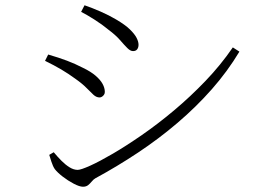

<svg xmlns="http://www.w3.org/2000/svg" viewBox="-20 -724 1040 729"><path d="M288 -679 301 -704Q330 -694 362 -680Q394 -666 421 -650Q455 -630 473 -612.5Q491 -595 498.5 -580.5Q506 -566 506 -554Q506 -544 501 -537Q496 -530 485 -530Q475 -530 463.5 -541.5Q452 -553 435.5 -572Q419 -591 392 -611Q368 -631 338 -650Q308 -669 288 -679ZM864 -544 889 -528Q844 -453 784.5 -385.5Q725 -318 654 -257.5Q583 -197 504 -144.5Q425 -92 342 -47Q335 -43 328.5 -35Q322 -27 314.5 -21Q307 -15 295 -15Q282 -15 260 -26.5Q238 -38 218 -53.5Q198 -69 188 -82Q181 -92 175 -110.5Q169 -129 167 -136L184 -146Q199 -128 214 -113Q229 -98 244.5 -88.5Q260 -79 275 -79Q287 -79 322.5 -95Q358 -111 408.5 -140.5Q459 -170 519 -211.5Q579 -253 641 -305Q703 -357 760.5 -417Q818 -477 864 -544ZM151 -493 163 -517Q204 -505 234.5 -493.5Q265 -482 296 -466Q325 -452 343 -436.5Q361 -421 369.5 -405.5Q378 -390 378 -375Q378 -369 375 -364.5Q372 -360 367.5 -357Q363 -354 358 -354Q346 -354 335 -364Q324 -374 308.5 -390Q293 -406 266 -425Q240 -444 213 -460Q186 -476 151 -493Z"/></svg>

Font: Noto Serif SC
Style: Regular
Weight: 200
Designer: Ryoko NISHIZUKA 西塚涼子 (kana & ideographs); Frank Grießhammer (Latin, Greek & Cyrillic); Wenlong ZHANG 张文龙 (bopomofo); San
Foundry: Adobe
Version: Version 2.001;hotconv 1.1.0;makeotfexe 2.6.0